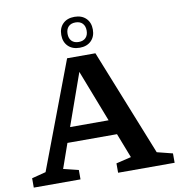

<svg xmlns="http://www.w3.org/2000/svg" viewBox="-99 -1038 1054 1129"><g transform="rotate(-10 428.0 -474.0)"><path d="M759 -79.5 852 -56V0H514.5V-56L604.5 -77.5L547.5 -224.5H251.5L200 -78L290 -56V0H11V-56L95 -77.5L336 -715H505ZM283 -313.5H513L393 -623.5ZM420.5 -947.5Q463.5 -947.5 489 -922.5Q514.5 -897.5 514.5 -855.5Q514.5 -813.5 489 -788.2Q463.5 -763 420.5 -763Q377 -763 351.5 -788.2Q326 -813.5 326 -855.5Q326 -897.5 351.5 -922.5Q377 -947.5 420.5 -947.5ZM420.5 -797.5Q447.5 -797.5 462.5 -813Q477.5 -828.5 477.5 -855.5Q477.5 -883 462.5 -898.5Q447.5 -914 420.5 -914Q393.5 -914 378.5 -898.5Q363.5 -883 363.5 -855.5Q363.5 -828.5 378.5 -813Q393.5 -797.5 420.5 -797.5Z"/></g></svg>

Font: Newsreader Caption Medium
Style: Regular
Weight: 500
Designer: Hugues Gentile
Foundry: Production Type
Version: Version 1.001